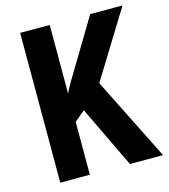

<svg xmlns="http://www.w3.org/2000/svg" viewBox="-107 -799 776 884"><g transform="rotate(-15 280.5 -357.0)"><path d="M561 0H403L262 -294L212 -252V0H71V-714H212V-386Q221 -407 235.5 -432Q250 -457 268 -486L405 -714H559L363 -396Z"/></g></svg>

Font: Noto Sans Myanmar UI Condensed
Style: Bold
Weight: 700
Width: 3
Designer: Monotype Design Team
Foundry: Monotype Imaging Inc.
Version: Version 2.103; ttfautohint (v1.8.4.7-5d5b)